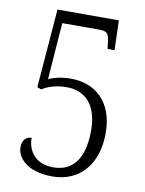

<svg xmlns="http://www.w3.org/2000/svg" viewBox="-82 -773 637 841"><g transform="rotate(10 236.0 -352.0)"><path d="M209 10C329 10 407 -77 407 -217C407 -356 325 -426 216 -426C173 -426 139 -417 117 -406L136 -659H298C338 -659 343 -650 348 -607L351 -582H382L378 -714H105L77 -364L95 -357C119 -372 154 -386 205 -386C289 -386 342 -329 342 -217C342 -84 287 -30 206 -30C130 -30 91 -79 91 -141C66 -141 50 -123 50 -91C50 -50 92 10 209 10Z"/></g></svg>

Font: Noto Serif Thai Condensed Light
Style: Regular
Weight: 300
Width: 3
Designer: Monotype Design Team
Foundry: Monotype Imaging Inc.
Version: Version 2.002